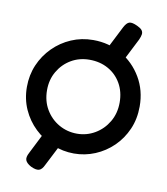

<svg xmlns="http://www.w3.org/2000/svg" viewBox="-79 -648 718 826"><g transform="rotate(10 280.0 -234.5)"><path d="M420.5 -411 342.5 -449 396.8 -556Q407.8 -576.8 419.6 -580.2Q431.5 -583.8 454.8 -572.8Q470.2 -565.8 476.4 -558Q482.5 -550.2 481.4 -540.2Q480.2 -530.2 473.5 -515.5ZM110.8 103.5Q91 92.8 86 80.1Q81 67.5 92.2 46.8L146 -59.8L220.5 -14.2L170.2 84.2Q160 106.8 146.9 110.6Q133.8 114.5 110.8 103.5ZM282.2 15.8Q233.2 15.8 188.5 -3.1Q143.8 -22 108.8 -55.4Q73.8 -88.8 53.6 -133.9Q33.5 -179 33.5 -231.5Q33.5 -283.5 52.6 -328.1Q71.8 -372.8 106 -407Q140.2 -441.2 184.8 -460.4Q229.2 -479.5 280.2 -479.5Q349 -479.5 404.5 -447Q460 -414.5 493 -358.6Q526 -302.8 526 -232.5Q526 -177.8 506.1 -132.5Q486.2 -87.2 452.1 -54Q418 -20.8 374.1 -2.5Q330.2 15.8 282.2 15.8ZM280.2 -70.5Q322.2 -70.5 358.2 -91.5Q394.2 -112.5 416.2 -149.6Q438.2 -186.8 438.2 -234.2Q438.2 -281 417.6 -317Q397 -353 361.1 -373.1Q325.2 -393.2 279.2 -393.2Q234.8 -393.2 199.1 -372.2Q163.5 -351.2 142.4 -315.1Q121.2 -279 121.2 -233.2Q121.2 -185.2 143.1 -148.5Q165 -111.8 201.2 -91.1Q237.5 -70.5 280.2 -70.5Z"/></g></svg>

Font: Fredoka Light
Style: Regular
Weight: 300
Designer: Ben Nathan
Foundry: Milena B. Brandão, Ben Nathan
Version: Version 2.001